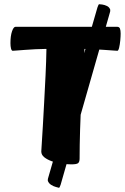

<svg xmlns="http://www.w3.org/2000/svg" viewBox="-20 -766 592 910"><path d="M317.6 13Q297.5 13 273 9.6Q248.5 6.2 226.5 -1.4Q204.6 -9.1 190.1 -20.5Q175.7 -31.9 175.7 -48Q175.7 -52.5 177.9 -84.5Q180.2 -116.4 183 -167.3Q185.9 -218.3 189.3 -280.9Q192.6 -343.6 195.9 -409Q199.1 -474.4 200.1 -534.1H195.6Q174.1 -534.1 148.8 -532.7Q123.5 -531.3 100.3 -529.7Q77 -528.1 60.4 -526.7Q43.7 -525.3 40.5 -525.3Q35 -525.3 32.2 -536Q29.5 -546.7 29.5 -561.5Q29.5 -595.9 36.9 -617.4Q44.3 -639 53.5 -639H535Q545.1 -639 548.5 -630.7Q551.8 -622.4 551.8 -606.6Q551.8 -593.3 550 -573.9Q548.1 -554.4 544.6 -539.9Q541.1 -525.3 536.1 -525.3Q532.8 -525.3 514.8 -526.7Q496.8 -528.1 472.5 -529.7Q448.3 -531.3 424.3 -532.7Q400.2 -534.1 384.2 -534.1H380.5Q377.5 -494.8 373.6 -432.6Q369.7 -370.5 365.9 -297.9Q362 -225.3 359.6 -151.6Q357.3 -77.9 357.3 -14.6Q357.3 0.7 350.7 6.8Q344.2 13 317.6 13ZM267.5 109.1Q262.5 124.1 259.5 124.1Q256.5 123.1 245 120.2Q233.5 117.3 222 109.9Q210.6 102.6 206.6 90.6Q205.6 83.6 209.6 72.6L441.9 -731Q446.9 -746 449.9 -746Q453.9 -746 464.8 -744.5Q475.7 -743 487.1 -737.5Q498.5 -732 502.5 -720Q503.5 -713 499.5 -702Z"/></svg>

Font: Briem Hand Thin
Style: Regular
Weight: 100
Designer: Gunnlaugur SE Briem, Eben Sorkin
Foundry: Sorkin Type Co.
Version: Version 1.003